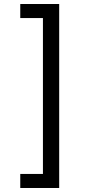

<svg xmlns="http://www.w3.org/2000/svg" viewBox="-20 -802 455 957"><path d="M81 65H194V-712H81V-782H275V135H81Z"/></svg>

Font: tamil25
Style: Book
Weight: 400
Designer: Jelle Bosma - Monotype Design Team
Foundry: Monotype Imaging Inc.
Version: Version 2.003